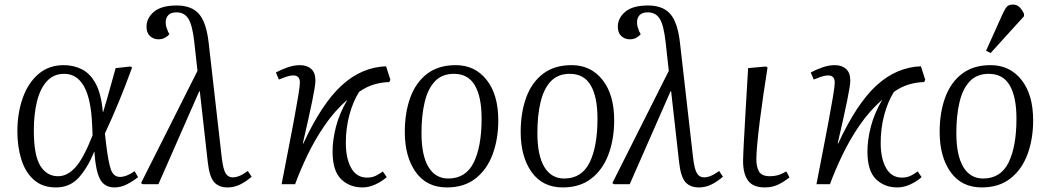

<svg xmlns="http://www.w3.org/2000/svg" viewBox="-20 -806 4589 840"><path d="M225 14Q166 14 128.5 -19Q91 -52 73.5 -108Q56 -164 56 -231Q56 -310 79 -376Q102 -442 147.5 -481.5Q193 -521 259 -521Q302 -521 338 -503Q374 -485 398.5 -440.5Q423 -396 430 -315H431Q449 -374 461.5 -420.5Q474 -467 486 -508L550 -515L558 -511Q501 -354 439 -222L444 -178Q454 -95 465.5 -63.5Q477 -32 505 -32Q519 -32 535.5 -38.5Q552 -45 569 -57L584 -31Q563 -14 536 0Q509 14 481 14Q436 14 417 -23.5Q398 -61 393 -142H392Q364 -73 325 -29.5Q286 14 225 14ZM234 -35Q275 -35 310.5 -74.5Q346 -114 385 -214L383 -262Q378 -375 347 -429Q316 -483 261 -483Q214 -483 184.5 -450Q155 -417 141.5 -361Q128 -305 128 -236Q128 -126 156.5 -80.5Q185 -35 234 -35Z M976 14Q937 14 916.5 -9.5Q896 -33 889 -97L854 -408L851 -405L673 0H605L597 -5L844 -496L830 -622Q822 -695 804.5 -723.5Q787 -752 752 -752Q728 -752 716.5 -740Q705 -728 705 -709Q705 -697 707.5 -688.5Q710 -680 715 -668L721 -656Q714 -648 702 -641Q690 -634 673 -634Q652 -634 636.5 -648Q621 -662 621 -689Q621 -727 653.5 -754.5Q686 -782 753 -782Q818 -782 850.5 -745Q883 -708 893 -618L950 -118Q956 -66 967 -48Q978 -30 998 -30Q1027 -30 1064 -58L1081 -33Q1057 -12 1031 1Q1005 14 976 14Z M1566 14Q1509 14 1472 -22.5Q1435 -59 1435 -143Q1435 -194 1450 -252Q1465 -310 1500 -370Q1444 -321 1400.5 -257.5Q1357 -194 1325 -127Q1293 -60 1271 0H1212Q1225 -68 1239 -139.5Q1253 -211 1265 -275Q1277 -339 1284.5 -384.5Q1292 -430 1292 -444Q1292 -462 1284 -469Q1276 -476 1264 -476Q1249 -476 1231.5 -470Q1214 -464 1200 -458L1187 -489Q1209 -501 1237.5 -511Q1266 -521 1292 -521Q1323 -521 1341.5 -504.5Q1360 -488 1360 -453Q1360 -432 1346 -364Q1332 -296 1305 -179L1307 -178Q1388 -353 1475 -432.5Q1562 -512 1669 -516L1688 -457L1683 -447Q1648 -446 1615 -436Q1582 -426 1551 -404Q1524 -361 1508.5 -303Q1493 -245 1493 -181Q1493 -113 1516.5 -71Q1540 -29 1586 -29Q1609 -29 1626 -38Q1643 -47 1655 -56L1672 -31Q1649 -11 1621 1.5Q1593 14 1566 14Z M1935 14Q1847 14 1799 -53Q1751 -120 1751 -229Q1751 -313 1775 -379Q1799 -445 1848.5 -483Q1898 -521 1974 -521Q2058 -521 2109 -456.5Q2160 -392 2160 -280Q2160 -198 2135.5 -131.5Q2111 -65 2061 -25.5Q2011 14 1935 14ZM1941 -25Q2018 -25 2052.5 -95Q2087 -165 2087 -287Q2087 -382 2057.5 -432.5Q2028 -483 1966 -483Q1914 -483 1883 -450.5Q1852 -418 1838 -359.5Q1824 -301 1824 -224Q1824 -126 1854.5 -75.5Q1885 -25 1941 -25Z M2442 14Q2354 14 2306 -53Q2258 -120 2258 -229Q2258 -313 2282 -379Q2306 -445 2355.5 -483Q2405 -521 2481 -521Q2565 -521 2616 -456.5Q2667 -392 2667 -280Q2667 -198 2642.5 -131.5Q2618 -65 2568 -25.5Q2518 14 2442 14ZM2448 -25Q2525 -25 2559.5 -95Q2594 -165 2594 -287Q2594 -382 2564.5 -432.5Q2535 -483 2473 -483Q2421 -483 2390 -450.5Q2359 -418 2345 -359.5Q2331 -301 2331 -224Q2331 -126 2361.5 -75.5Q2392 -25 2448 -25Z M3038 14Q2999 14 2978.5 -9.5Q2958 -33 2951 -97L2916 -408L2913 -405L2735 0H2667L2659 -5L2906 -496L2892 -622Q2884 -695 2866.5 -723.5Q2849 -752 2814 -752Q2790 -752 2778.5 -740Q2767 -728 2767 -709Q2767 -697 2769.5 -688.5Q2772 -680 2777 -668L2783 -656Q2776 -648 2764 -641Q2752 -634 2735 -634Q2714 -634 2698.5 -648Q2683 -662 2683 -689Q2683 -727 2715.5 -754.5Q2748 -782 2815 -782Q2880 -782 2912.5 -745Q2945 -708 2955 -618L3012 -118Q3018 -66 3029 -48Q3040 -30 3060 -30Q3089 -30 3126 -58L3143 -33Q3119 -12 3093 1Q3067 14 3038 14Z M3326 14Q3275 14 3253 -15.5Q3231 -45 3231 -101Q3231 -120 3234 -178Q3237 -236 3242 -321.5Q3247 -407 3253 -508L3330 -515L3338 -511Q3329 -454 3320 -393Q3311 -332 3304 -276Q3297 -220 3293 -176Q3289 -132 3289 -108Q3289 -77 3300.5 -56Q3312 -35 3349 -35Q3367 -35 3383 -39.5Q3399 -44 3420 -56L3434 -30Q3409 -10 3383.5 2Q3358 14 3326 14Z M3906 14Q3849 14 3812 -22.5Q3775 -59 3775 -143Q3775 -194 3790 -252Q3805 -310 3840 -370Q3784 -321 3740.5 -257.5Q3697 -194 3665 -127Q3633 -60 3611 0H3552Q3565 -68 3579 -139.5Q3593 -211 3605 -275Q3617 -339 3624.5 -384.5Q3632 -430 3632 -444Q3632 -462 3624 -469Q3616 -476 3604 -476Q3589 -476 3571.5 -470Q3554 -464 3540 -458L3527 -489Q3549 -501 3577.5 -511Q3606 -521 3632 -521Q3663 -521 3681.5 -504.5Q3700 -488 3700 -453Q3700 -432 3686 -364Q3672 -296 3645 -179L3647 -178Q3728 -353 3815 -432.5Q3902 -512 4009 -516L4028 -457L4023 -447Q3988 -446 3955 -436Q3922 -426 3891 -404Q3864 -361 3848.5 -303Q3833 -245 3833 -181Q3833 -113 3856.5 -71Q3880 -29 3926 -29Q3949 -29 3966 -38Q3983 -47 3995 -56L4012 -31Q3989 -11 3961 1.5Q3933 14 3906 14Z M4275 14Q4187 14 4139 -53Q4091 -120 4091 -229Q4091 -313 4115 -379Q4139 -445 4188.5 -483Q4238 -521 4314 -521Q4398 -521 4449 -456.5Q4500 -392 4500 -280Q4500 -198 4475.5 -131.5Q4451 -65 4401 -25.5Q4351 14 4275 14ZM4281 -25Q4358 -25 4392.5 -95Q4427 -165 4427 -287Q4427 -382 4397.5 -432.5Q4368 -483 4306 -483Q4254 -483 4223 -450.5Q4192 -418 4178 -359.5Q4164 -301 4164 -224Q4164 -126 4194.5 -75.5Q4225 -25 4281 -25ZM4314 -574 4294 -584 4366 -744Q4376 -766 4384.5 -776Q4393 -786 4411 -786Q4428 -786 4439 -776Q4450 -766 4460 -746V-735Z"/></svg>

Font: Literata 36pt Light
Style: Italic
Weight: 300
Italic angle: -2°
Designer: Latin by Veronika Burian and Jose Scaglione. Greek by Irene Vlachou. Cyrillic by Vera Evstafieva
Foundry: TypeTogether
Version: Version 3.002